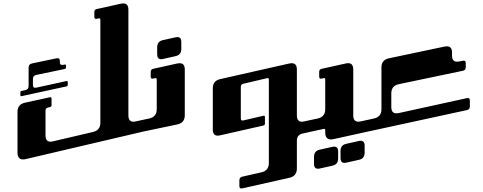

<svg xmlns="http://www.w3.org/2000/svg" viewBox="-20 -800 2778 1104"><path d="M826.2 -48.8V-116.2L761.2 -102.1C755.9 -101.1 751.5 -100.1 747.1 -100.1C728 -100.1 718.3 -112.3 718.3 -136.7V-744.1C718.3 -768.1 708.5 -780.3 689 -780.3C685.1 -780.3 680.2 -779.8 675.3 -778.8L536.6 -748C526.9 -746.1 522.5 -740.2 522.5 -730.5V-703.6C522.5 -693.8 526.9 -689.5 536.6 -691.9L547.4 -694.3C553.7 -695.8 557.1 -692.9 557.1 -686.5V-94.7C557.1 -65.4 543 -47.9 514.2 -41L284.7 12.7C279.3 14.2 274.4 14.6 270 14.6C251 14.6 241.7 2.4 241.7 -22V-164.1C241.7 -173.8 246.1 -179.2 255.9 -181.6L266.6 -184.1C272.9 -185.5 276.4 -189.5 276.4 -195.8V-232.9C276.4 -239.3 272.9 -242.2 266.6 -240.7L123.5 -209.5C94.7 -203.1 80.6 -185.5 80.6 -156.2V76.2C80.6 103 91.3 116.7 112.8 116.7C117.7 116.7 122.6 116.2 128.4 114.7ZM104 -247.1C99.1 -246.1 97.2 -248 97.2 -252.9V-268.6C97.2 -273.4 99.1 -276.4 104 -277.3L125.5 -281.7C138.2 -284.2 144.5 -292.5 144.5 -305.7V-411.6C144.5 -424.8 150.4 -432.1 163.6 -435.1L305.2 -464.8C317.9 -467.3 324.2 -462.4 324.2 -449.7V-442.4C324.2 -429.7 330.1 -424.8 343.3 -427.2L352.1 -428.7C356.9 -429.7 359.4 -427.7 359.4 -422.9V-412.6C359.4 -407.7 356.9 -404.3 352.1 -403.3L188.5 -369.1C175.8 -366.7 169.4 -358.9 169.4 -345.7V-311C169.4 -298.3 175.8 -293 188.5 -295.9L362.3 -334C367.2 -335 369.6 -332.5 369.6 -327.6V-312.5C369.6 -307.6 367.2 -304.2 362.3 -303.2Z M999.5 -84.5C1028.3 -90.3 1042.5 -108.4 1042.5 -137.7V-400.4C1042.5 -424.3 1032.7 -436.5 1013.2 -436.5C1009.3 -436.5 1004.4 -436 999.5 -435.1L860.8 -404.3C851.1 -402.3 846.7 -396.5 846.7 -386.7V-359.9C846.7 -350.1 851.1 -345.7 860.8 -348.1L871.6 -350.6C877.9 -352.1 881.3 -349.1 881.3 -342.8V-172.4C881.3 -143.1 867.2 -125 838.4 -118.7L772.9 -104.5V-37.1ZM883.8 -527.8C883.8 -550.8 894.5 -564.5 917 -569.3L989.3 -585.4C993.2 -586.4 997.1 -586.9 1000 -586.9C1015.1 -586.9 1022.5 -577.6 1022.5 -558.6V-518.6C1022.5 -495.6 1011.7 -481.9 989.3 -477.1L917 -460.9C913.1 -460 909.2 -459.5 906.2 -459.5C891.1 -459.5 883.8 -468.8 883.8 -487.8Z M1525.9 137.2C1525.9 166.5 1511.7 184.6 1482.9 190.9L1373 215.8C1361.8 218.3 1356.4 225.6 1356.4 236.8V270C1356.4 281.2 1361.8 285.6 1373 283.2L1644 222.2C1672.9 215.8 1687 197.8 1687 168.5V9.3C1687 -13.7 1697.8 -27.3 1720.2 -32.2L1794.9 -48.8V-116.2L1730 -102.1C1724.6 -101.1 1720.2 -100.1 1715.8 -100.1C1696.8 -100.1 1687 -112.3 1687 -136.7V-400.4C1687 -424.3 1677.2 -436.5 1657.7 -436.5C1653.8 -436.5 1648.9 -436 1644 -435.1L1246.6 -345.2C1217.8 -338.9 1203.6 -321.3 1203.6 -292V-56.2C1203.6 -32.2 1212.9 -20 1232.4 -20C1236.8 -20 1241.2 -21 1246.6 -22L1494.1 -78.1C1500.5 -79.6 1503.4 -83.5 1503.4 -90.3V-127C1503.4 -133.3 1500.5 -135.7 1494.1 -134.3L1378.9 -107.4C1369.6 -105.5 1364.7 -108.9 1364.7 -118.7V-300.8C1364.7 -310.5 1369.6 -316.4 1378.9 -318.4L1516.1 -350.6C1522.5 -352.1 1525.9 -349.1 1525.9 -342.8Z M1850.1 -38.6C1850.1 -5.9 1866.2 6.8 1897.9 0L2119.1 -48.8V-116.2L2054.2 -102.1C2025.4 -95.7 2011.2 -106.9 2011.2 -136.7V-400.4C2011.2 -429.7 1997.1 -441.4 1968.3 -435.1L1829.6 -404.3C1819.8 -402.3 1815.4 -396.5 1815.4 -386.7V-359.9C1815.4 -350.1 1819.8 -345.7 1829.6 -348.1L1840.3 -350.6C1846.7 -352.1 1850.1 -349.1 1850.1 -342.8V-172.4C1850.1 -143.1 1835.9 -125 1807.1 -118.7L1741.7 -104.5V-37.1L1840.3 -58.6C1846.7 -60.1 1850.1 -57.6 1850.1 -51.3ZM1938 68.4C1938 45.4 1948.7 31.7 1971.2 26.9L2043.5 10.7C2065.9 5.9 2076.7 14.6 2076.7 37.6V77.6C2076.7 100.6 2065.9 114.3 2043.5 119.1L1971.2 135.3C1948.7 140.1 1938 131.3 1938 108.4ZM1785.6 102.1C1785.6 79.1 1796.4 65.4 1818.8 60.5L1891.1 44.4C1913.6 39.6 1924.3 48.3 1924.3 71.3V111.3C1924.3 134.3 1913.6 147.9 1891.1 152.8L1818.8 168.9C1796.4 173.8 1785.6 165 1785.6 142.1Z M2230 -262.7C2230 -292 2243.7 -309.6 2272.9 -315.9L2641.6 -393.1C2652.8 -395.5 2658.2 -402.3 2658.2 -413.6V-437C2658.2 -448.2 2652.8 -453.1 2641.6 -450.7L2622.1 -446.8C2617.2 -445.8 2612.3 -445.3 2608.4 -445.3C2588.4 -445.3 2579.1 -457 2579.1 -481.4V-497.6C2579.1 -522 2569.3 -533.7 2549.8 -533.7C2545.4 -533.7 2541 -533.2 2536.1 -532.2L2216.3 -464.8C2187 -458.5 2173.3 -440.9 2173.3 -411.6V-171.9C2173.3 -142.6 2159.2 -125 2130.4 -118.7L2065.9 -104.5V-37.1L2665 -167C2676.3 -169.4 2681.6 -176.3 2681.6 -187.5V-222.2C2681.6 -233.4 2676.3 -238.3 2665 -235.8L2272.9 -149.9C2268.1 -148.9 2263.2 -148.4 2259.3 -148.4C2239.7 -148.4 2230 -160.6 2230 -184.6Z"/></svg>

Font: QTS-Omar 
Style: Regular
Weight: 400
Designer: Mohammed Abd El khaliq
Foundry: QafType Studio
Version: Version 1.001